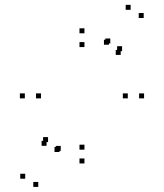

<svg xmlns="http://www.w3.org/2000/svg" viewBox="-20 -636 660 773"><path d="M466 -415V-435H446V-415ZM558.5 -563.5V-583.5H538.5V-563.5ZM506 -596.5V-616.5H486V-596.5ZM418.5 -456V-476H398.5V-456ZM219.5 -24V-44H199.5V-24ZM471.5 -430V-450H451.5V-430ZM424 -461V-481H404V-461ZM167.5 -49V-69H147.5V-49ZM173.5 -64V-84H153.5V-64ZM81.5 83.5V63.5H61.5V83.5ZM134 116.5V96.5H114V116.5ZM224.5 -28.5V-48.5H204.5V-28.5ZM320 -502V-522H300V-502ZM80 -240V-260H60V-240ZM320 22V2H300V22ZM560 -240V-260H540V-240ZM320 -33.5V-53.5H300V-33.5ZM145 -240V-260H125V-240ZM320 -446.5V-466.5H300V-446.5ZM494.5 -240V-260H474.5V-240Z"/></svg>

Font: Monaspace Neon Dots Var
Style: Regular
Weight: 400
Designer: Riley Cran and the Lettermatic Team
Version: Version 1.100 (Monaspace Neon Dots)